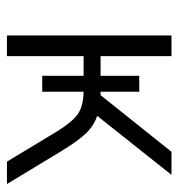

<svg xmlns="http://www.w3.org/2000/svg" viewBox="0 -526 525 566"><g transform="rotate(90 263.0 -242.5)"><path d="M84 0V-485H145V-276H203V-390H250V-276H260L427 -485H495L321 -266Q349 -257 371.5 -234Q394 -211 424 -162L522 0H456L366 -149Q340 -191 317 -208Q294 -225 250 -226V-104H203V-226H145V0Z"/></g></svg>

Font: Nunito Sans Light
Style: Regular
Weight: 300
Designer: Vernon Adams
Foundry: Vernon Adams
Version: Version 3.101; ttfautohint (v1.8.4.7-5d5b);gftools[0.9.27]